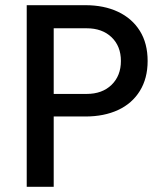

<svg xmlns="http://www.w3.org/2000/svg" viewBox="-20 -720 616 740"><path d="M83 0V-700H309Q381 -700 435 -674.5Q489 -649 519 -601Q549 -553 549 -485Q549 -418 519 -369.5Q489 -321 435 -296Q381 -271 309 -271H131V-358H314Q374 -358 410 -393Q446 -428 446 -485Q446 -542 410 -576.5Q374 -611 314 -611H143L187 -651V0Z"/></svg>

Font: SUSE Medium
Style: Regular
Weight: 500
Designer: Rene Bieder
Foundry: SUSE
Version: Version 1.000